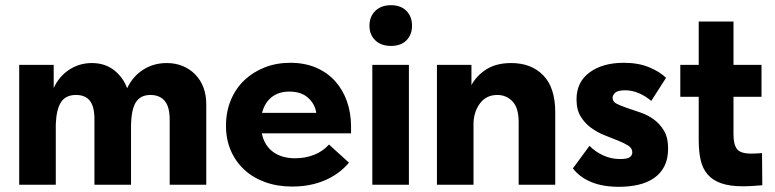

<svg xmlns="http://www.w3.org/2000/svg" viewBox="-20 -712 2988 740"><path d="M344 -253Q344 -301 326.5 -323.5Q309 -346 273 -346Q233 -346 215 -318Q197 -290 195 -232V0H54V-462H187V-373Q208 -418 247 -443.5Q286 -469 334 -469Q384 -469 419 -442Q454 -415 470 -372Q492 -418 532 -443.5Q572 -469 623 -469Q656 -469 684 -457.5Q712 -446 732.5 -425Q753 -404 764 -375Q775 -346 775 -310V0H634V-250Q634 -301 614.5 -323.5Q595 -346 560 -346Q520 -346 502.5 -316Q485 -286 485 -222V0H344V-253Z M1106 7Q1049 7 1002 -10Q955 -27 921.5 -58Q888 -89 869.5 -132Q851 -175 851 -227Q851 -282 870 -327Q889 -372 922.5 -403.5Q956 -435 1001 -452.5Q1046 -470 1099 -470Q1154 -470 1197.5 -451.5Q1241 -433 1271 -400Q1301 -367 1317 -322Q1333 -277 1333 -224V-198H989Q999 -151 1032.5 -126.5Q1066 -102 1118 -102Q1157 -102 1191 -115.5Q1225 -129 1248 -155L1325 -85Q1288 -41 1232 -17Q1176 7 1106 7ZM1095 -359Q1054 -359 1027 -337.5Q1000 -316 990 -277H1199Q1194 -311 1167.5 -335Q1141 -359 1095 -359Z M1415 -462H1556V0H1415ZM1487 -535Q1449 -535 1426.5 -556.5Q1404 -578 1404 -613Q1404 -648 1426.5 -670Q1449 -692 1487 -692Q1525 -692 1546.5 -670Q1568 -648 1568 -613Q1568 -578 1546.5 -556.5Q1525 -535 1487 -535Z M1979 -241Q1979 -297 1955 -321.5Q1931 -346 1897 -346Q1855 -346 1831 -315Q1807 -284 1805 -239V0H1664V-462H1797V-384Q1817 -421 1855 -445Q1893 -469 1950 -469Q2028 -469 2074 -421.5Q2120 -374 2120 -279V0H1979V-241Z M2366 8Q2303 8 2258.5 -10.5Q2214 -29 2188 -63L2252 -150Q2273 -128 2304 -113.5Q2335 -99 2370 -99Q2397 -99 2407 -106Q2417 -113 2417 -125Q2417 -141 2401 -151Q2385 -161 2361 -170.5Q2337 -180 2309.5 -191Q2282 -202 2258 -219.5Q2234 -237 2218 -263Q2202 -289 2202 -329Q2202 -396 2252.5 -433Q2303 -470 2384 -470Q2441 -470 2482.5 -452.5Q2524 -435 2547 -412L2490 -323Q2468 -342 2442 -353Q2416 -364 2390 -364Q2361 -364 2351 -354.5Q2341 -345 2341 -335Q2341 -320 2357 -312Q2373 -304 2396.5 -296Q2420 -288 2448 -278.5Q2476 -269 2499.5 -252Q2523 -235 2539 -208.5Q2555 -182 2555 -140Q2555 -99 2540.5 -71Q2526 -43 2500.5 -25.5Q2475 -8 2440.5 0Q2406 8 2366 8Z M2602 -462H2673V-629H2807V-462H2915V-339H2807V-194Q2807 -155 2820.5 -137.5Q2834 -120 2875 -120Q2884 -120 2895 -120.5Q2906 -121 2917 -122L2918 2Q2904 3 2883.5 4.5Q2863 6 2843 6Q2793 6 2760 -5.5Q2727 -17 2707.5 -39.5Q2688 -62 2680.5 -95Q2673 -128 2673 -172V-339H2602Z"/></svg>

Font: Tilda Sans Extra Bold
Style: Regular
Weight: 800
Designer: ParaType Ltd
Foundry: ParaType Ltd
Version: Version 1.009